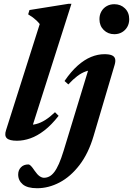

<svg xmlns="http://www.w3.org/2000/svg" viewBox="-20 -733 705 1018"><path d="M190.7 -605.5Q182.3 -615.9 173.3 -624.5Q164.3 -633 153.8 -640.9Q143.2 -648.7 129.3 -656.9L136.3 -679.8L342 -712.7H358.7L143.6 -37.9L123 -71.3Q148.6 -69.3 172.4 -75.5Q196.3 -81.7 220.7 -97.2Q245.1 -112.6 271.6 -138.1L290.8 -118.9Q252.9 -70.4 215.3 -41.4Q177.7 -12.4 141.2 0.4Q104.8 13.2 69.7 13.2Q30.3 13.2 16.3 -0.1Q2.3 -13.4 12 -42.8ZM507.3 -631.2Q507.3 -654.7 517.7 -672.6Q528 -690.5 545.8 -700.6Q563.5 -710.7 586.1 -710.7Q620 -710.7 642.5 -688.6Q665.1 -666.5 665.1 -631.2Q665.1 -608.1 654.8 -590.1Q644.4 -572.2 626.7 -562Q608.9 -551.7 586.1 -551.7Q552.5 -551.7 529.9 -574.1Q507.3 -596.5 507.3 -631.2ZM476.2 -12Q448.9 80.5 401.5 142.1Q354.1 203.8 295.8 234.4Q237.5 265 176.9 265Q125 265 100.7 244.5Q76.4 223.9 76.4 192.4Q76.4 169.1 91.1 154Q105.7 138.9 130.3 138.9Q136.1 138.9 143.7 146.2Q151.2 153.6 164.3 173.2Q177.8 192.8 190 201.2Q202.3 209.6 213.1 209.6Q228.2 209.6 241.7 202.5Q255.3 195.5 267.7 179.3Q280.2 163 292.4 135.5Q304.6 107.9 317.1 67.1L455.4 -386.3L482.3 -361.7Q457.8 -362.5 435.1 -354.5Q412.4 -346.5 389.8 -329.5Q367.1 -312.4 342.3 -285.4L322.1 -303.5Q356.7 -353.9 391.9 -385.2Q427.2 -416.5 462.9 -431.1Q498.5 -445.7 533.6 -445.7Q558.9 -445.7 572.7 -439.9Q586.6 -434 590.1 -421.7Q593.7 -409.4 588 -389.7Z"/></svg>

Font: Newsreader Text
Style: Italic
Weight: 400
Italic angle: -17°
Designer: Hugues Gentile
Foundry: Production Type
Version: Version 1.001